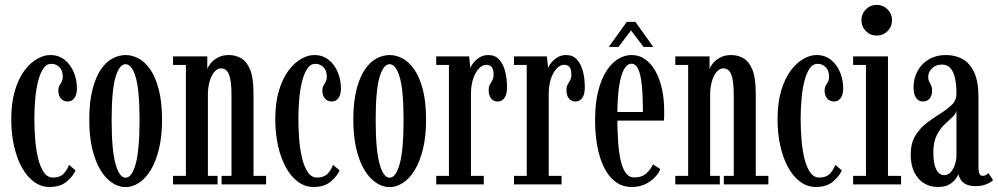

<svg xmlns="http://www.w3.org/2000/svg" viewBox="-20 -754 4081 785"><path d="M182.5 10.5Q147.5 10.5 118.8 -10.8Q90 -32 69.2 -69.8Q48.5 -107.5 37.2 -157.8Q26 -208 26 -265.5Q26 -334 41 -383.8Q56 -433.5 80 -465.5Q104 -497.5 131.8 -513.2Q159.5 -529 185 -529Q220 -529 244.5 -509.2Q269 -489.5 281.8 -458.2Q294.5 -427 294.5 -392.5Q294.5 -367 284.2 -353Q274 -339 257 -339Q239.5 -339 229 -351.2Q218.5 -363.5 218.5 -383.5Q218.5 -396.5 223 -404Q227.5 -411.5 232 -419.5Q236.5 -427.5 236.5 -441Q236.5 -466 222.8 -479.5Q209 -493 190 -493Q169.5 -493 156.2 -472.5Q143 -452 135 -419Q127 -386 123.8 -346.5Q120.5 -307 120.5 -269Q120.5 -228 123.8 -185.8Q127 -143.5 135.5 -107.8Q144 -72 159 -50Q174 -28 197 -28Q224.5 -28 239.5 -43.2Q254.5 -58.5 262 -80L289 -57.5Q279 -34 253 -11.8Q227 10.5 182.5 10.5Z M493.5 11Q465 11 438.2 -6.8Q411.5 -24.5 390.5 -59.2Q369.5 -94 357.2 -145.2Q345 -196.5 345 -263.5Q345 -337 358 -387.8Q371 -438.5 392.2 -469.8Q413.5 -501 440 -515Q466.5 -529 493.5 -529Q520 -529 546.5 -515Q573 -501 594.5 -469.8Q616 -438.5 629.2 -387.8Q642.5 -337 642.5 -263.5Q642.5 -196.5 630 -145.2Q617.5 -94 596.5 -59.2Q575.5 -24.5 548.8 -6.8Q522 11 493.5 11ZM493.5 -27.5Q519 -27.5 534.8 -84Q550.5 -140.5 550.5 -263.5Q550.5 -385.5 534.8 -438.5Q519 -491.5 493.5 -491.5Q468 -491.5 452.2 -438.5Q436.5 -385.5 436.5 -263.5Q436.5 -140.5 452.2 -84Q468 -27.5 493.5 -27.5Z M687.5 0V-35H740V-488.5H687.5V-523.5H827.5V-471Q830 -481 841 -494.8Q852 -508.5 871 -518.8Q890 -529 915.5 -529Q941.5 -529 964.5 -516.8Q987.5 -504.5 1002 -470.8Q1016.5 -437 1016.5 -371.5V-35H1068V0H886V-35H926.5V-365.5Q926.5 -423 916.5 -448.8Q906.5 -474.5 884 -474.5Q872.5 -474.5 862.8 -466.2Q853 -458 845.8 -443.8Q838.5 -429.5 834.5 -411.5Q830.5 -393.5 830 -374V-35H869.5V0Z M1262 10.5Q1227 10.5 1198.2 -10.8Q1169.5 -32 1148.8 -69.8Q1128 -107.5 1116.8 -157.8Q1105.5 -208 1105.5 -265.5Q1105.5 -334 1120.5 -383.8Q1135.5 -433.5 1159.5 -465.5Q1183.5 -497.5 1211.2 -513.2Q1239 -529 1264.5 -529Q1299.5 -529 1324 -509.2Q1348.5 -489.5 1361.2 -458.2Q1374 -427 1374 -392.5Q1374 -367 1363.8 -353Q1353.5 -339 1336.5 -339Q1319 -339 1308.5 -351.2Q1298 -363.5 1298 -383.5Q1298 -396.5 1302.5 -404Q1307 -411.5 1311.5 -419.5Q1316 -427.5 1316 -441Q1316 -466 1302.2 -479.5Q1288.5 -493 1269.5 -493Q1249 -493 1235.8 -472.5Q1222.5 -452 1214.5 -419Q1206.5 -386 1203.2 -346.5Q1200 -307 1200 -269Q1200 -228 1203.2 -185.8Q1206.5 -143.5 1215 -107.8Q1223.5 -72 1238.5 -50Q1253.5 -28 1276.5 -28Q1304 -28 1319 -43.2Q1334 -58.5 1341.5 -80L1368.5 -57.5Q1358.5 -34 1332.5 -11.8Q1306.5 10.5 1262 10.5Z M1573 11Q1544.5 11 1517.8 -6.8Q1491 -24.5 1470 -59.2Q1449 -94 1436.8 -145.2Q1424.5 -196.5 1424.5 -263.5Q1424.5 -337 1437.5 -387.8Q1450.5 -438.5 1471.8 -469.8Q1493 -501 1519.5 -515Q1546 -529 1573 -529Q1599.5 -529 1626 -515Q1652.5 -501 1674 -469.8Q1695.5 -438.5 1708.8 -387.8Q1722 -337 1722 -263.5Q1722 -196.5 1709.5 -145.2Q1697 -94 1676 -59.2Q1655 -24.5 1628.2 -6.8Q1601.5 11 1573 11ZM1573 -27.5Q1598.5 -27.5 1614.2 -84Q1630 -140.5 1630 -263.5Q1630 -385.5 1614.2 -438.5Q1598.5 -491.5 1573 -491.5Q1547.5 -491.5 1531.8 -438.5Q1516 -385.5 1516 -263.5Q1516 -140.5 1531.8 -84Q1547.5 -27.5 1573 -27.5Z M1763.5 0V-35H1815.5V-488.5H1763.5V-523.5H1898L1903 -476Q1904.5 -482.5 1914 -495.2Q1923.5 -508 1939.5 -518.5Q1955.5 -529 1977 -529Q2003.5 -529 2020.2 -511.2Q2037 -493.5 2045 -463.5Q2053 -433.5 2053 -396.5Q2053 -368.5 2042.8 -353.8Q2032.5 -339 2014.5 -339Q1998 -339 1988 -351.2Q1978 -363.5 1978 -386Q1978 -400 1983 -408.5Q1988 -417 1993 -425.8Q1998 -434.5 1998 -449.5Q1998 -470.5 1990.5 -479.8Q1983 -489 1969 -489Q1952 -489 1937.5 -473.5Q1923 -458 1914.2 -431Q1905.5 -404 1905.5 -370V-35H1958V0Z M2081.5 0V-35H2133.5V-488.5H2081.5V-523.5H2216L2221 -476Q2222.5 -482.5 2232 -495.2Q2241.5 -508 2257.5 -518.5Q2273.5 -529 2295 -529Q2321.5 -529 2338.2 -511.2Q2355 -493.5 2363 -463.5Q2371 -433.5 2371 -396.5Q2371 -368.5 2360.8 -353.8Q2350.5 -339 2332.5 -339Q2316 -339 2306 -351.2Q2296 -363.5 2296 -386Q2296 -400 2301 -408.5Q2306 -417 2311 -425.8Q2316 -434.5 2316 -449.5Q2316 -470.5 2308.5 -479.8Q2301 -489 2287 -489Q2270 -489 2255.5 -473.5Q2241 -458 2232.2 -431Q2223.5 -404 2223.5 -370V-35H2276V0Z M2563 10.5Q2525.5 10.5 2497.5 -10Q2469.5 -30.5 2450.8 -67.2Q2432 -104 2422.5 -154Q2413 -204 2413 -263Q2413 -331.5 2425.8 -381.8Q2438.5 -432 2460 -464.8Q2481.5 -497.5 2507.8 -513.2Q2534 -529 2561.5 -529Q2594 -529 2619 -510.8Q2644 -492.5 2661 -461Q2678 -429.5 2686.8 -388.8Q2695.5 -348 2695.5 -302.5Q2695.5 -292 2695.5 -281.8Q2695.5 -271.5 2694.5 -261H2497.5V-296H2608.5Q2608.5 -362.5 2604 -406.2Q2599.5 -450 2589.2 -471.8Q2579 -493.5 2561.5 -493.5Q2545 -493.5 2532 -471.8Q2519 -450 2511.5 -402.5Q2504 -355 2504 -278Q2504 -221 2507.2 -174.8Q2510.5 -128.5 2518.2 -95.8Q2526 -63 2539.2 -45.8Q2552.5 -28.5 2573 -28.5Q2605.5 -28.5 2624 -46.5Q2642.5 -64.5 2649.5 -82L2679.5 -63Q2669.5 -35 2637.5 -12.2Q2605.5 10.5 2563 10.5ZM2469 -562 2542.5 -664.5H2578L2651 -562H2611.5L2560 -629.5L2508.5 -562Z M2741 0V-35H2793.5V-488.5H2741V-523.5H2881V-471Q2883.5 -481 2894.5 -494.8Q2905.5 -508.5 2924.5 -518.8Q2943.5 -529 2969 -529Q2995 -529 3018 -516.8Q3041 -504.5 3055.5 -470.8Q3070 -437 3070 -371.5V-35H3121.5V0H2939.5V-35H2980V-365.5Q2980 -423 2970 -448.8Q2960 -474.5 2937.5 -474.5Q2926 -474.5 2916.2 -466.2Q2906.5 -458 2899.2 -443.8Q2892 -429.5 2888 -411.5Q2884 -393.5 2883.5 -374V-35H2923V0Z M3315.5 10.5Q3280.5 10.5 3251.8 -10.8Q3223 -32 3202.2 -69.8Q3181.5 -107.5 3170.2 -157.8Q3159 -208 3159 -265.5Q3159 -334 3174 -383.8Q3189 -433.5 3213 -465.5Q3237 -497.5 3264.8 -513.2Q3292.5 -529 3318 -529Q3353 -529 3377.5 -509.2Q3402 -489.5 3414.8 -458.2Q3427.5 -427 3427.5 -392.5Q3427.5 -367 3417.2 -353Q3407 -339 3390 -339Q3372.5 -339 3362 -351.2Q3351.5 -363.5 3351.5 -383.5Q3351.5 -396.5 3356 -404Q3360.5 -411.5 3365 -419.5Q3369.5 -427.5 3369.5 -441Q3369.5 -466 3355.8 -479.5Q3342 -493 3323 -493Q3302.5 -493 3289.2 -472.5Q3276 -452 3268 -419Q3260 -386 3256.8 -346.5Q3253.5 -307 3253.5 -269Q3253.5 -228 3256.8 -185.8Q3260 -143.5 3268.5 -107.8Q3277 -72 3292 -50Q3307 -28 3330 -28Q3357.5 -28 3372.5 -43.2Q3387.5 -58.5 3395 -80L3422 -57.5Q3412 -34 3386 -11.8Q3360 10.5 3315.5 10.5Z M3468 0V-35H3520.5V-488.5H3468V-523.5H3610.5V-35H3664V0ZM3565 -608.5Q3538.5 -608.5 3520.2 -626.8Q3502 -645 3502 -671.5Q3502 -697.5 3520.2 -715.8Q3538.5 -734 3565 -734Q3590.5 -734 3608.8 -715.8Q3627 -697.5 3627 -671.5Q3627 -645 3608.8 -626.8Q3590.5 -608.5 3565 -608.5Z M3814 10.5Q3782.5 10.5 3757.5 -5Q3732.5 -20.5 3718 -50Q3703.5 -79.5 3703.5 -121.5Q3703.5 -168.5 3722.2 -199.2Q3741 -230 3769 -251.2Q3797 -272.5 3824.8 -289.8Q3852.5 -307 3871.5 -325.5Q3890.5 -344 3890.5 -370.5Q3890.5 -408 3884.5 -434.8Q3878.5 -461.5 3865.5 -475.8Q3852.5 -490 3831 -490Q3806.5 -490 3790.8 -474.8Q3775 -459.5 3775 -440Q3775 -428 3779 -420.5Q3783 -413 3787 -404.8Q3791 -396.5 3791 -382.5Q3791 -363 3780.8 -351Q3770.5 -339 3753 -339Q3735.5 -339 3725.2 -354.2Q3715 -369.5 3715 -396Q3715 -434 3731.8 -464.2Q3748.5 -494.5 3778.2 -511.8Q3808 -529 3847.5 -529Q3887 -529 3916.8 -511.8Q3946.5 -494.5 3963.5 -457Q3980.5 -419.5 3980.5 -358V-73.5Q3980.5 -50.5 3984.8 -42.8Q3989 -35 3998 -35Q4006.5 -35 4012.2 -39Q4018 -43 4021 -46.5L4040 -18Q4032.5 -9 4013.5 -1Q3994.5 7 3969.5 7Q3944.5 7 3929.8 -0.5Q3915 -8 3907.8 -19.5Q3900.5 -31 3898.5 -42.5Q3896 -35 3887 -22.2Q3878 -9.5 3860.5 0.5Q3843 10.5 3814 10.5ZM3840.5 -38Q3856.5 -38 3867.8 -51Q3879 -64 3884.8 -82.8Q3890.5 -101.5 3890.5 -118V-303Q3889 -289 3874.5 -275.8Q3860 -262.5 3841.8 -245.2Q3823.5 -228 3809.8 -200.8Q3796 -173.5 3796 -131Q3796 -85 3807.8 -61.5Q3819.5 -38 3840.5 -38Z"/></svg>

Font: Imbue Thin 10pt Medium
Style: Regular
Weight: 500
Version: Version 1.102